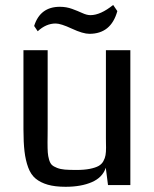

<svg xmlns="http://www.w3.org/2000/svg" viewBox="-20 -735 611 763"><path d="M73.2 0ZM498 0.5H409.2L400.4 -68.4Q387.7 -29.8 345 -11.2Q302.2 7.3 240.7 7.3Q198.7 7.3 169.9 -1Q141.1 -9.3 121.8 -25.1Q102.5 -41 92 -69.6Q81.5 -98.1 77.4 -133.5Q73.2 -168.9 73.2 -221.7V-535.6H169.4V-224.6Q169.4 -213.9 169.2 -195.6Q168.9 -177.2 168.9 -169.9Q168.9 -144 169.9 -129.4Q170.9 -114.7 175 -100.6Q179.2 -86.4 186 -79.8Q192.9 -73.2 206.5 -67.9Q220.2 -62.5 238 -61Q255.9 -59.6 283.7 -59.6Q314.9 -59.6 336.9 -64Q358.9 -68.4 371.6 -75.4Q384.3 -82.5 390.9 -94.7Q397.5 -106.9 399.4 -118.7Q401.4 -130.4 401.4 -147.9Q401.4 -153.8 401.1 -167Q400.9 -180.2 400.9 -187V-535.6H498ZM446.3 -690.9Q421.4 -600.6 335.4 -600.6Q309.6 -600.6 265.6 -621.1Q221.7 -641.6 201.2 -641.6Q163.1 -641.6 129.9 -610.8L115.7 -631.8Q139.6 -708 217.8 -708Q243.7 -708 266.4 -699.7Q289.1 -691.4 307.1 -683.1Q325.2 -674.8 339.4 -674.8Q379.4 -674.8 429.7 -715.3Z"/></svg>

Font: Coda
Style: Regular
Weight: 400
Designer: vernon adams
Foundry: vernon adams
Version: Version 2.001; ttfautohint (v0.8) -r 50 -G 200 -x